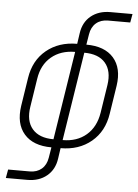

<svg xmlns="http://www.w3.org/2000/svg" viewBox="-60 -776 720 1002"><g transform="rotate(5 300.0 -275.0)"><path d="M223 55 232 0Q136 0 89 -54Q42 -108 56 -202L79 -350Q93 -443 158 -496.5Q223 -550 319 -550L327 -605Q335 -664 375.5 -697Q416 -730 477 -730H593L585 -685H469Q431 -685 406.5 -664Q382 -643 376 -605L367 -550Q463 -550 510 -496.5Q557 -443 543 -350L520 -202Q506 -108 441 -54Q376 0 280 0L272 55Q264 113 223.5 146.5Q183 180 122 180H9L17 135H130Q168 135 192.5 114Q217 93 223 55ZM239 -43 312 -507Q237 -507 187.5 -465.5Q138 -424 127 -350L104 -202Q92 -127 128 -85Q164 -43 239 -43ZM287 -43Q362 -43 411 -85Q460 -127 472 -202L495 -350Q506 -424 470.5 -465.5Q435 -507 360 -507Z"/></g></svg>

Font: NKDuy Mono Thin
Style: Italic
Weight: 100
Italic angle: -9°
Monospace: yes
Designer: NKDuy
Foundry: NKDuy
Version: Version 2.251; ttfautohint (v1.8.4.7-5d5b)